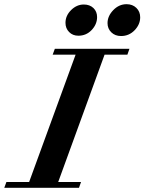

<svg xmlns="http://www.w3.org/2000/svg" viewBox="-77 -896 688 916"><path d="M500.5 -724.1Q472.2 -724.1 454.1 -741.7Q436 -759.3 436 -785.6Q436 -819.3 463.4 -847.7Q490.7 -876 526.9 -876Q555.2 -876 573.5 -858.4Q591.8 -840.8 591.8 -813.5Q591.8 -779.3 565.2 -751.7Q538.6 -724.1 500.5 -724.1ZM296.9 -725.6Q270 -725.6 252.7 -743.2Q235.4 -760.7 235.4 -787.1Q235.4 -821.3 262.2 -847.9Q289.1 -874.5 322.8 -874.5Q351.1 -874.5 368.7 -857.7Q386.2 -840.8 386.2 -814.5Q386.2 -780.3 360.4 -752.9Q334.5 -725.6 296.9 -725.6ZM-56.6 0 -46.4 -27.8H62L283.7 -635.3H174.3L184.6 -663.1H540.5L530.8 -635.3H421.9L200.7 -27.8H309.6L299.8 0Z"/></svg>

Font: Elstob 14pt
Style: Bold Italic
Weight: 700
Italic angle: -20°
Designer: Peter S. Baker
Version: Version 1.015